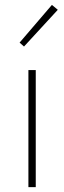

<svg xmlns="http://www.w3.org/2000/svg" viewBox="-20 -764 262 784"><path d="M78 -574 216 -724 192 -744 60 -590 78 -574ZM96 0H126V-478H96V0Z"/></svg>

Font: Assistant ExtraLight
Style: Regular
Weight: 275
Designer: Hebrew By Ben Nathan, Latin by Paul Hunt
Version: Version 2.001;PS 002.001;hotconv 1.0.88;makeotf.lib2.5.64775